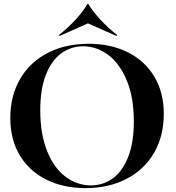

<svg xmlns="http://www.w3.org/2000/svg" viewBox="-20 -952 904 987"><path d="M33 -345Q33 -459 83 -545.5Q133 -632 224.5 -679.5Q316 -727 435 -727Q549 -727 636.5 -683.5Q724 -640 773 -558.5Q822 -477 822 -367Q822 -253 772 -166.5Q722 -80 630.5 -32.5Q539 15 420 15Q306 15 218.5 -28.5Q131 -72 82 -153Q33 -234 33 -345ZM447 1Q509 1 558.5 -34Q608 -69 638 -143Q668 -217 668 -328Q668 -451 632 -538Q596 -625 536.5 -669.5Q477 -714 407 -714Q346 -714 296 -678.5Q246 -643 216.5 -569Q187 -495 187 -385Q187 -262 222.5 -174.5Q258 -87 317.5 -43Q377 1 447 1ZM286 -767 283 -772Q332 -811 370.5 -853Q409 -895 429 -932H434Q457 -893 496 -851Q535 -809 582 -772L579 -767L432 -832Z"/></svg>

Font: Nyght Serif Medium
Style: Regular
Weight: 500
Designer: Maksym Kobuzan
Version: Version 0.410